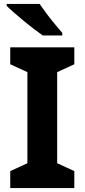

<svg xmlns="http://www.w3.org/2000/svg" viewBox="-20 -1020 429 974"><path d="M357 -66H32V-152L119 -192V-654L32 -694V-780H357V-694L270 -654V-192L357 -152ZM181 -1000Q196 -978 216.5 -950.5Q237 -923 258.5 -897.5Q280 -872 296 -853V-840H197Q178 -853 152.5 -872.5Q127 -892 100.5 -914Q74 -936 51 -956Q28 -976 14 -990V-1000Z"/></svg>

Font: Noto Sans Malayalam UI
Style: Regular
Weight: 400
Designer: Jelle Bosma - Monotype Design Team
Foundry: Monotype Imaging Inc.
Version: Version 2.104